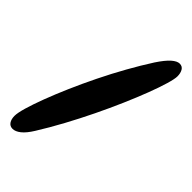

<svg xmlns="http://www.w3.org/2000/svg" viewBox="-275 -877 1064 1064"><g transform="rotate(45 257.0 -344.5)"><path d="M58 111Q37 111 26 94.5Q15 78 15 52Q15 29 28.5 -17.5Q42 -64 66 -127.5Q90 -191 122 -264.5Q154 -338 192 -415.5Q230 -493 271.5 -567Q313 -641 354 -705Q387 -755 412.5 -777.5Q438 -800 458 -800Q479 -800 489 -783Q499 -766 499 -741Q499 -721 485.5 -675Q472 -629 448 -566Q424 -503 391.5 -428Q359 -353 320.5 -273.5Q282 -194 240 -116.5Q198 -39 155 30Q129 72 104.5 91.5Q80 111 58 111Z"/></g></svg>

Font: DynaPuff Medium
Style: Regular
Weight: 500
Version: Version 2.000